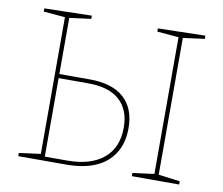

<svg xmlns="http://www.w3.org/2000/svg" viewBox="-77 -785 1022 879"><g transform="rotate(10 434.5 -346.0)"><path d="M61 0V-15L168 -29L161 -21V-670L168 -663L61 -672V-687L281 -692V-677L174 -663L181 -670V-396L174 -403H321Q427 -403 481.5 -354Q536 -305 536 -213Q536 -145 506 -97Q476 -49 420 -24.5Q364 0 284 0ZM181 -12 174 -19H285Q394 -19 454 -69Q514 -119 514 -212Q514 -295 464.5 -339.5Q415 -384 319 -384H174L181 -391ZM809 -677 702 -663 709 -671V-21L702 -29L809 -15V0H589V-15L696 -29L689 -21V-671L696 -663L589 -672V-687L809 -692Z"/></g></svg>

Font: Bitter Thin
Style: Regular
Weight: 100
Designer: Sol Matas, and Bitter project Authors
Foundry: Sol Matas
Version: Version 2.002